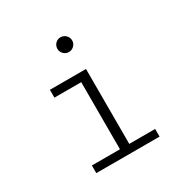

<svg xmlns="http://www.w3.org/2000/svg" viewBox="-148 -778 896 912"><g transform="rotate(-30 300.0 -322.0)"><path d="M125 0V-42H279V-410H132V-453H330V-42H472V0ZM300 -563Q284 -563 272 -575Q260 -587 260 -603Q260 -620 271.5 -632Q283 -644 300 -644Q317 -644 329 -632Q341 -620 341 -603Q341 -587 329 -575Q317 -563 300 -563Z"/></g></svg>

Font: Inconsolata Expanded Light
Style: Regular
Weight: 300
Width: 7
Monospace: yes
Designer: Raph Levien, Cyreal, Brenton Simpson
Foundry: Raph Levien, Cyreal, Google
Version: Version 3.001; ttfautohint (v1.8.2.53-6de2)